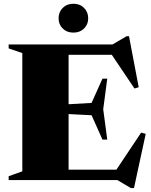

<svg xmlns="http://www.w3.org/2000/svg" viewBox="-20 -936 787 998"><path d="M537.5 -527 516.5 -368 537.5 -210.5H512.5L456 -337L279.5 -346V-391L456 -401L512.5 -527ZM701 -482.5 679 -476 542 -679.5 619 -651H212V-705H565L638.5 -748H650.5ZM569 -30 713.5 -246.5 737.5 -240.5 676.5 41.5H660L590 0H212V-54H633.5ZM25 0V-20L96 -45.5V-660L25 -684.5V-705H336.5V0ZM361.5 -766.5Q327.5 -766.5 306 -787.8Q284.5 -809 284.5 -841Q284.5 -873 306 -894.8Q327.5 -916.5 361.5 -916.5Q395.5 -916.5 417 -894.8Q438.5 -873 438.5 -841Q438.5 -809 417 -787.8Q395.5 -766.5 361.5 -766.5Z"/></svg>

Font: Newsreader 60pt ExtraBold
Style: Regular
Weight: 800
Designer: Hugues Gentile
Foundry: Production Type
Version: Version 1.003